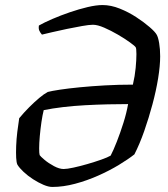

<svg xmlns="http://www.w3.org/2000/svg" viewBox="-20 -740 665 760"><path d="M187 0Q172 0 152 -8.5Q132 -17 111 -30.5Q90 -44 73.5 -59.5Q57 -75 49 -88Q45 -96 44 -115.5Q43 -135 44 -162Q45 -189 48.5 -218Q52 -247 56 -272Q75 -295 95.5 -315.5Q116 -336 135 -352Q154 -368 169 -376Q184 -380 217 -385Q250 -390 296 -394.5Q342 -399 395.5 -402Q449 -405 506 -405Q514 -439 517 -471Q520 -503 520 -526Q520 -549 517 -553Q514 -558 494 -572.5Q474 -587 446.5 -603Q419 -619 392.5 -630.5Q366 -642 348 -642Q333 -642 305 -637Q277 -632 245 -625.5Q213 -619 186 -612.5Q159 -606 146 -603Q139 -611 135.5 -619Q132 -627 134 -639Q155 -651 187.5 -665Q220 -679 256.5 -691.5Q293 -704 327 -712Q361 -720 386 -720Q419 -720 454 -706Q489 -692 519.5 -672Q550 -652 572 -633Q594 -614 600 -603Q606 -593 610 -569.5Q614 -546 614 -517Q614 -480 606 -430.5Q598 -381 583.5 -327Q569 -273 551 -221.5Q533 -170 512 -129Q488 -110 451 -87.5Q414 -65 369 -45Q324 -25 277 -12.5Q230 0 187 0ZM232 -71Q245 -71 270.5 -76.5Q296 -82 325.5 -90.5Q355 -99 380.5 -108Q406 -117 418 -124Q429 -145 442.5 -179.5Q456 -214 468.5 -253.5Q481 -293 487 -328Q450 -328 406.5 -327Q363 -326 317 -323.5Q271 -321 229 -316Q187 -311 153 -304Q148 -284 144 -256.5Q140 -229 137.5 -201Q135 -173 135 -152.5Q135 -132 137 -126Q140 -121 156 -107.5Q172 -94 193.5 -82.5Q215 -71 232 -71Z"/></svg>

Font: Texturina Medium
Style: Italic
Weight: 500
Italic angle: -11°
Designer: Guillermo Torres Carreño
Foundry: Omnibus-Type
Version: Version 1.002